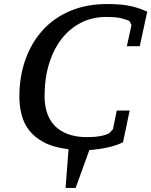

<svg xmlns="http://www.w3.org/2000/svg" viewBox="-20 -732 750 952"><path d="M559 -184 540 -91 522 -72C512.7 -66 498.2 -61.2 478.5 -57.5C458.8 -53.8 437 -52 413 -52C375 -52 342.5 -57.2 315.5 -67.5C288.5 -77.8 266.5 -92.2 249.5 -110.5C232.5 -128.8 220.2 -150.3 212.5 -175C204.8 -199.7 201 -226.3 201 -255C201 -314.3 208.5 -368.2 223.5 -416.5C238.5 -464.8 259.5 -506.2 286.5 -540.5C313.5 -574.8 345.7 -601.3 383 -620C420.3 -638.7 461.7 -648 507 -648C541.7 -648 567.7 -645.5 585 -640.5C602.3 -635.5 614.7 -631.3 622 -628L632 -608L609 -503H673L710 -674C686.7 -685.3 659.8 -694.5 629.5 -701.5C599.2 -708.5 559.7 -712 511 -712C443 -712 382.2 -700.7 328.5 -678C274.8 -655.3 229.3 -623.5 192 -582.5C154.7 -541.5 126 -492.8 106 -436.5C86 -380.2 76 -318.7 76 -252C76 -222.7 79.5 -193.7 86.5 -165C93.5 -136.3 106 -110.2 124 -86.5C142 -62.8 166.8 -42.7 198.5 -26C230.2 -9.3 270.7 2 320 8L305 200H355L423 12C453 10 483.3 5.7 514 -1C544.7 -7.7 570 -16.3 590 -27L623 -184Z"/></svg>

Font: PT Serif Caption
Style: Italic
Weight: 400
Italic angle: -12°
Designer: A.Korolkova, O.Umpeleva, V.Yefimov
Foundry: ParaType Ltd
Version: Version 1.000W OFL